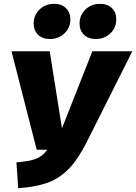

<svg xmlns="http://www.w3.org/2000/svg" viewBox="-20 -964 712 1004"><path d="M432 -218Q387 -129 338 -79.5Q289 -30 227.5 -8Q166 14 75 20L66 -115Q132 -120 167.5 -133.5Q203 -147 227 -181H172L40 -696H240L304 -293L463 -696H672ZM156 -841Q156 -885 187 -914.5Q218 -944 263 -944Q302 -944 325 -921.5Q348 -899 348 -863Q348 -819 317 -789.5Q286 -760 241 -760Q202 -760 179 -782.5Q156 -805 156 -841ZM396 -841Q396 -885 427 -914.5Q458 -944 503 -944Q542 -944 565 -921.5Q588 -899 588 -863Q588 -819 557 -789.5Q526 -760 481 -760Q442 -760 419 -782.5Q396 -805 396 -841Z"/></svg>

Font: Fira Sans Black
Style: Italic
Weight: 900
Italic angle: -8°
Designer: Carrois Corporate & Edenspiekermann AG
Foundry: Carrois Corporate GbR & Edenspiekermann AG
Version: Version 4.203